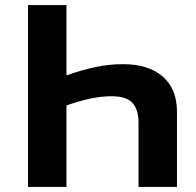

<svg xmlns="http://www.w3.org/2000/svg" viewBox="-20 -734 768 754"><path d="M90 -714H241V-438Q304 -460 356.5 -471Q409 -482 462 -482Q563 -482 619 -433.5Q675 -385 675 -295V0H524V-252Q524 -304 500 -330Q476 -356 419 -356Q377 -356 335 -347Q293 -338 241 -320V0H90Z"/></svg>

Font: RS Noto Sans
Style: Bold
Weight: 700
Designer: Monotype Design Team
Foundry: Monotype Imaging Inc.
Version: Version 3.10